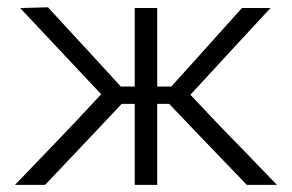

<svg xmlns="http://www.w3.org/2000/svg" viewBox="-20 -518 818 538"><path d="M22 0Q64 -43.5 105.5 -86.8Q147 -130 188 -173L263.5 -254L199 -322.5Q158 -366 118 -408.8Q78 -451.5 36.5 -495.5L114.5 -497.5Q147.5 -461.5 181 -425.2Q214.5 -389 247.5 -353L318.5 -275.5H357.5V-495.5H420.5V-275.5H460L529.5 -352.5Q561 -388 593.8 -424.2Q626.5 -460.5 658 -495.5H738Q697.5 -452 657.8 -409Q618 -366 579 -323.5L513.5 -252.5L588 -173.5Q630 -130.5 672 -87Q714 -43.5 756 0H671.5Q636.5 -36.5 603.5 -70.8Q570.5 -105 536 -141L454 -227H420.5V0H357.5V-227H321L238.5 -139.5Q205.5 -104.5 172.5 -69.8Q139.5 -35 106.5 0Z"/></svg>

Font: Commissioner Light
Style: Regular
Weight: 300
Designer: Kostas Bartsokas
Foundry: Kostas Bartsokas
Version: Version 1.000; ttfautohint (v1.8.3)